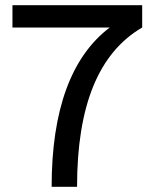

<svg xmlns="http://www.w3.org/2000/svg" viewBox="-20 -720 587 740"><path d="M179 0H277C277 -313 360 -516 528 -614V-700H28V-614H403C255 -502 179 -297 179 0Z"/></svg>

Font: Uncut Sans Medium
Style: Regular
Weight: 500
Designer: Kasper Nordkvist
Foundry: UNCUT.wtf
Version: Version 1.304;Glyphs 3.2 (3246)